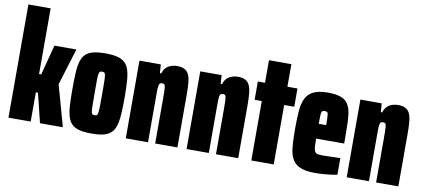

<svg xmlns="http://www.w3.org/2000/svg" viewBox="-68 -988 2756 1241"><g transform="rotate(10 1309.5 -367.5)"><path d="M31 0V-743H177V-312H191L243 -510H387L313 -269L388 0H238L191 -192H177V0Z M577 8Q529 8 498.5 0.5Q468 -7 449 -24.5Q430 -42 420.5 -72.5Q411 -103 408.5 -148Q406 -193 406 -255Q406 -318 408.5 -363.5Q411 -409 420.5 -438.5Q430 -468 449 -485.5Q468 -503 499 -510.5Q530 -518 577 -518Q623 -518 654 -510.5Q685 -503 704 -485.5Q723 -468 732.5 -438.5Q742 -409 745 -363.5Q748 -318 748 -255Q748 -192 745 -147.5Q742 -103 732.5 -72.5Q723 -42 704 -24.5Q685 -7 654.5 0.5Q624 8 577 8ZM577 -112Q585 -112 590 -115Q595 -118 597.5 -131.5Q600 -145 600.5 -174Q601 -203 601 -255Q601 -307 600.5 -336.5Q600 -366 597.5 -379Q595 -392 590 -395Q585 -398 576 -398Q568 -398 563 -395Q558 -392 555 -379Q552 -366 552 -336.5Q552 -307 552 -255Q552 -203 552.5 -174Q553 -145 555 -131.5Q557 -118 562.5 -115Q568 -112 577 -112Z M801 0V-510H941L945 -453H954Q962 -479 976.5 -492.5Q991 -506 1009.5 -512Q1028 -518 1047 -518Q1076 -518 1094.5 -509Q1113 -500 1123 -480.5Q1133 -461 1136.5 -428.5Q1140 -396 1140 -349V0H994V-275Q994 -316 993.5 -339.5Q993 -363 991 -374Q989 -385 984.5 -388Q980 -391 971 -391Q962 -391 957 -387.5Q952 -384 949.5 -370.5Q947 -357 947 -329Q947 -301 947 -251V0Z M1200 0V-510H1340L1344 -453H1353Q1361 -479 1375.5 -492.5Q1390 -506 1408.5 -512Q1427 -518 1446 -518Q1475 -518 1493.5 -509Q1512 -500 1522 -480.5Q1532 -461 1535.5 -428.5Q1539 -396 1539 -349V0H1393V-275Q1393 -316 1392.5 -339.5Q1392 -363 1390 -374Q1388 -385 1383.5 -388Q1379 -391 1370 -391Q1361 -391 1356 -387.5Q1351 -384 1348.5 -370.5Q1346 -357 1346 -329Q1346 -301 1346 -251V0Z M1625 0V-390H1578V-510H1625V-658H1772V-510H1838V-390H1772V0Z M2044 8Q1991 8 1958 -3Q1925 -14 1906.5 -35.5Q1888 -57 1880 -88.5Q1872 -120 1870 -161.5Q1868 -203 1868 -254Q1868 -321 1872 -370Q1876 -419 1892.5 -452Q1909 -485 1943.5 -501.5Q1978 -518 2037 -518Q2085 -518 2115.5 -508.5Q2146 -499 2162.5 -479Q2179 -459 2186.5 -428Q2194 -397 2195.5 -353.5Q2197 -310 2197 -254V-212H2013Q2013 -177 2014.5 -157Q2016 -137 2022 -127Q2028 -117 2041 -114.5Q2054 -112 2079 -112Q2090 -112 2107.5 -112.5Q2125 -113 2147 -114Q2169 -115 2189 -115V-6Q2172 -2 2148 1Q2124 4 2097 6Q2070 8 2044 8ZM2062 -294V-309Q2062 -339 2061 -357Q2060 -375 2058.5 -383.5Q2057 -392 2051.5 -394.5Q2046 -397 2037 -397Q2029 -397 2024 -394.5Q2019 -392 2016.5 -383Q2014 -374 2013.5 -356Q2013 -338 2013 -309H2075Z M2251 0V-510H2391L2395 -453H2404Q2412 -479 2426.5 -492.5Q2441 -506 2459.5 -512Q2478 -518 2497 -518Q2526 -518 2544.5 -509Q2563 -500 2573 -480.5Q2583 -461 2586.5 -428.5Q2590 -396 2590 -349V0H2444V-275Q2444 -316 2443.5 -339.5Q2443 -363 2441 -374Q2439 -385 2434.5 -388Q2430 -391 2421 -391Q2412 -391 2407 -387.5Q2402 -384 2399.5 -370.5Q2397 -357 2397 -329Q2397 -301 2397 -251V0Z"/></g></svg>

Font: Saira ExtraCondensed Black
Style: Regular
Weight: 900
Width: 2
Designer: Hector Gatti with collaboration of the Omnibus-Type team
Foundry: Omnibus-Type
Version: Version 1.101